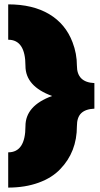

<svg xmlns="http://www.w3.org/2000/svg" viewBox="-20 -852 459 880"><path d="M17.6 7.8V-153.8Q96.7 -153.8 96.7 -273.9Q96.7 -367.7 218.8 -412.1Q96.7 -456.5 96.7 -549.8Q96.7 -669.9 17.6 -669.9V-832Q130.4 -832 205.6 -787.1Q280.8 -742.2 312.5 -658.2Q332.5 -606.4 332.5 -550.8Q332.5 -474.6 412.6 -471.2V-354Q371.6 -352.1 352.1 -333Q332.5 -314 332.5 -273.9Q332.5 -155.8 256.3 -77.1Q218.8 -37.1 156.7 -14.6Q94.7 7.8 17.6 7.8Z"/></svg>

Font: Moul
Style: Regular
Weight: 400
Designer: Danh Hong
Version: Version 8.002; ttfautohint (v1.8.3)